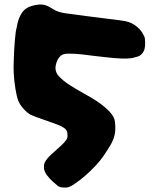

<svg xmlns="http://www.w3.org/2000/svg" viewBox="-20 -807 704 852"><path d="M278 25Q267 26 254 24.5Q241 23 233 15Q227 10 213.5 -2Q200 -14 188 -30Q176 -46 175 -62Q174 -75 178 -84.5Q182 -94 192 -106Q199 -114 213.5 -127Q228 -140 243 -153.5Q258 -167 264 -174Q274 -184 277.5 -192.5Q281 -201 279 -215Q278 -230 264 -239.5Q250 -249 235 -254Q217 -261 193.5 -269Q170 -277 149.5 -284.5Q129 -292 117 -297Q101 -306 85 -323.5Q69 -341 61 -360Q54 -379 48.5 -412.5Q43 -446 41 -480Q40 -497 40.5 -523Q41 -549 42.5 -577Q44 -605 46 -629Q48 -653 50 -666Q53 -683 58 -704.5Q63 -726 74 -745Q85 -764 104 -774Q121 -782 143 -785.5Q165 -789 181 -784Q197 -779 216.5 -766Q236 -753 271 -748Q285 -746 312.5 -742.5Q340 -739 372.5 -734.5Q405 -730 435.5 -726.5Q466 -723 488.5 -720Q511 -717 518 -716Q555 -712 577.5 -696Q600 -680 611 -662.5Q622 -645 623 -635Q627 -596 617 -578.5Q607 -561 592.5 -556.5Q578 -552 569 -550Q548 -546 515.5 -547.5Q483 -549 450.5 -553Q418 -557 397 -559Q376 -562 344.5 -565.5Q313 -569 286 -569Q259 -569 249 -559Q233 -545 227.5 -517.5Q222 -490 241 -469Q260 -448 292.5 -427.5Q325 -407 356 -390Q385 -375 415 -354.5Q445 -334 466.5 -311Q488 -288 490 -267Q494 -233 489 -210Q484 -187 471.5 -165.5Q459 -144 440 -116Q426 -95 403.5 -71Q381 -47 356.5 -26Q332 -5 311 9Q290 23 278 25Z"/></svg>

Font: Potta One
Style: Regular
Weight: 400
Designer: 108,108go
Foundry: Font Zone 108
Version: Version 1.000